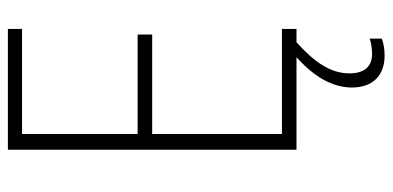

<svg xmlns="http://www.w3.org/2000/svg" viewBox="-268 -578 972 475"><g transform="rotate(-90 217.5 -341.0)"><path d="M273 38C273 -9 301 -49 350 -93H383V-129H123V-450H369V-486H123V-772H383V-807H84V-93H313C266 -51 238 -5 238 44C238 96 268 125 317 125C335 125 349 122 359 118V88C352 91 336 94 321 94C290 94 273 75 273 38Z"/></g></svg>

Font: Noto Sans Telugu UI Condensed ExtraLight
Style: Regular
Weight: 200
Width: 3
Designer: Jelle Bosma - Monotype Design Team
Foundry: Monotype Imaging Inc.
Version: Version 2.005